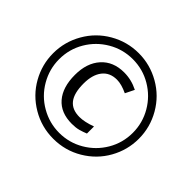

<svg xmlns="http://www.w3.org/2000/svg" viewBox="-166 -939 1164 1164"><g transform="rotate(45 416.0 -357.0)"><path d="M436 -517.1Q375 -517.1 342 -474.6Q309.1 -432.1 309.1 -356.9Q309.1 -274.9 340.1 -235.4Q371.1 -195.8 435.1 -195.8Q477.1 -195.8 538.1 -217.8V-157.2Q514.6 -147.5 490 -140.6Q465.3 -133.8 431.2 -133.8Q336.4 -133.8 285.6 -192.6Q234.9 -251.5 234.9 -356.9Q234.9 -459 288.8 -519Q342.8 -579.1 436 -579.1Q498.5 -579.1 556.2 -549.8L527.8 -492.2Q475.1 -517.1 436 -517.1ZM48.8 -356.9Q48.8 -454.6 97.7 -540Q146.5 -625.5 231.9 -674.8Q317.4 -724.1 416 -724.1Q513.7 -724.1 599.1 -675.3Q684.6 -626.5 733.9 -541Q783.2 -455.6 783.2 -356.9Q783.2 -260.7 735.8 -176.3Q688.5 -91.8 603 -41Q517.6 9.8 416 9.8Q314.9 9.8 229.5 -40.8Q144 -91.3 96.4 -175.8Q48.8 -260.3 48.8 -356.9ZM100.1 -356.9Q100.1 -272.5 142.6 -199Q185.1 -125.5 258.5 -83.3Q332 -41 416 -41Q501 -41 573.7 -83.5Q646.5 -126 689.2 -198.5Q731.9 -271 731.9 -356.9Q731.9 -441.9 689.5 -514.6Q647 -587.4 574.5 -630.1Q502 -672.9 416 -672.9Q331.1 -672.9 258.3 -630.4Q185.5 -587.9 142.8 -515.4Q100.1 -442.9 100.1 -356.9Z"/></g></svg>

Font: HunimalSansv1.5
Style: Regular
Weight: 400
Foundry: Ascender Corporation
Version: Version 1.10